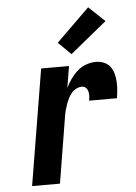

<svg xmlns="http://www.w3.org/2000/svg" viewBox="-54 -816 609 858"><g transform="rotate(-5 250.0 -387.0)"><path d="M55 0 141 -520H266L250 -423Q260 -444 273.5 -463Q287 -482 304 -497Q321 -512 343 -520Q365 -528 387 -528Q406 -528 423 -521Q440 -514 450.5 -500.5Q461 -487 466 -469Q471 -451 472 -432.5Q473 -414 471.5 -395.5Q470 -377 467 -358H342Q344 -368 344.5 -378.5Q345 -389 342.5 -399Q340 -409 333 -416Q326 -423 315 -423Q302 -423 289.5 -416.5Q277 -410 268 -399Q259 -388 253 -375.5Q247 -363 242.5 -350.5Q238 -338 234.5 -325Q231 -312 229 -299L180 0ZM282 -572 225 -628 374 -774 446 -706Z"/></g></svg>

Font: Iosevka Extrabold
Style: Italic
Weight: 800
Italic angle: -9°
Monospace: yes
Designer: Belleve Invis
Foundry: Belleve Invis
Version: Version 32.5.0; ttfautohint (v1.8.4)